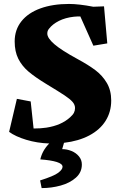

<svg xmlns="http://www.w3.org/2000/svg" viewBox="-20 -713 623 977"><path d="M305.7 13.7 296.4 45.9Q320.8 45.9 344 55.4Q367.2 64.9 381.8 82.8Q396.5 100.6 396.5 124Q396.5 164.1 366 191.2Q335.4 218.3 288.6 231.2Q241.7 244.1 191.9 244.1L184.1 205.1Q253.9 183.1 276.1 166.3Q298.3 149.4 298.3 135.7Q298.3 120.6 268.8 111.3Q239.3 102.1 185.1 98.1Q195.3 52.7 230.5 17.1Q168.9 15.1 113.5 -1.7Q58.1 -18.6 26.4 -42L65.9 -210L136.2 -196.8L150.9 -59.1Q188 -59.1 216.3 -63.5Q292 -75.2 336.9 -116.2Q351.1 -128.9 356.4 -139.6Q361.8 -150.4 361.8 -163.1Q361.8 -180.2 348.9 -194.8Q335.9 -209.5 308.8 -227.5Q281.7 -245.6 214.8 -286.1Q158.7 -320.3 125.2 -348.6Q91.8 -377 73.2 -413.8Q54.7 -450.7 54.7 -502Q54.7 -561.5 88.9 -604.5Q123 -647.5 185.5 -670.2Q248 -692.9 331.1 -692.9Q381.3 -692.9 454.6 -678.7L509.3 -680.7L525.9 -492.2L455.1 -480.5L388.7 -629.4Q371.1 -629.4 356 -627.9Q312.5 -623 280 -606.7Q247.6 -590.3 229.5 -566.9Q225.1 -561.5 222.9 -555.9Q220.7 -550.3 220.7 -542Q220.7 -519 257.1 -487.8Q293.5 -456.5 374.5 -412.6Q429.7 -382.8 465.6 -355.7Q501.5 -328.6 523.7 -290.8Q545.9 -252.9 545.9 -201.7Q545.9 -143.6 517.3 -98.1Q488.8 -52.7 434.6 -23.9Q380.4 4.9 305.7 13.7Z"/></svg>

Font: Vesper Libre Heavy
Style: Regular
Weight: 900
Designer: Robert Keller & Kimya Gandhi
Foundry: Mota Italic
Version: Version 1.058